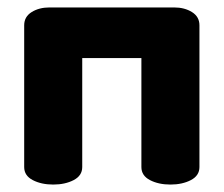

<svg xmlns="http://www.w3.org/2000/svg" viewBox="-20 -496 601 516"><path d="M113 -476H448Q476 -476 496 -463.5Q516 -451 516 -428V-47Q516 -24 493 -12Q470 0 438 0Q406 0 383 -12Q360 -24 360 -47V-340H201V-47Q201 -24 178 -12Q155 0 123 0Q91 0 68 -12Q45 -24 45 -47V-428Q45 -451 65 -463.5Q85 -476 113 -476Z"/></svg>

Font: Dosis
Style: ExtraBold
Weight: 800
Designer: EdgarTolentino, PabloImpallari, IginoMarini
Foundry: EdgarTolentino, PabloImpallari, IginoMarini
Version: Version 1.007